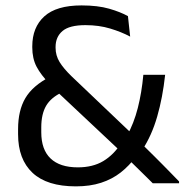

<svg xmlns="http://www.w3.org/2000/svg" viewBox="-20 -670 675 702"><path d="M538.4 0Q529.5 -9.1 514.1 -24.1Q498.7 -39.1 481.7 -55.9Q464.7 -72.8 449.7 -87.3Q434.7 -101.7 426.8 -109.5L416.1 -121.2L174.1 -348.5L162 -362.8Q129.4 -396.2 113.7 -426.2Q98 -456.3 98 -496.9V-500.5Q98 -570.2 142.1 -610.2Q186.2 -650.2 278.1 -650.2Q337.4 -650.2 379.2 -638.2Q420.9 -626.1 447.8 -611L455.9 -536.2Q424.1 -553.2 383 -565.6Q341.9 -578.1 292.4 -578.1Q233.8 -578.1 208.5 -556.6Q183.2 -535.1 183.2 -498.2V-495.4Q183.2 -467.2 197.9 -443.1Q212.7 -419.1 241.7 -391.1L466.4 -177.1L486.2 -155.6Q500.3 -141.9 515 -127.4Q529.6 -112.9 544.7 -98.1Q559.7 -83.2 574.8 -67.9Q589.9 -52.6 604.9 -37.2Q620 -21.7 634.7 -6.6V0ZM257.3 11.4Q151.9 11.4 99 -38.1Q46.1 -87.6 46.1 -179.2V-197.5Q46.1 -266.2 72.8 -311.4Q99.4 -356.7 163.9 -390L207.4 -332.7Q166.6 -313.7 148.7 -283.3Q130.9 -252.8 130.9 -204.1V-186.4Q130.9 -123 164.9 -90.6Q198.9 -58.1 264.6 -58.1Q319.3 -58.1 357.7 -81.1Q396 -104.1 423.3 -146.9L444.6 -174.1Q469.5 -219.1 483.8 -275.1Q498.1 -331.1 504.1 -396.5H583.8Q574.8 -313.2 554.7 -243.7Q534.7 -174.2 499.9 -121.5L478.1 -98.6Q452.5 -63.8 421.1 -39.2Q389.7 -14.7 349.5 -1.7Q309.3 11.4 257.3 11.4Z"/></svg>

Font: Anek Tamil Medium
Style: Regular
Weight: 500
Designer: Aadarsh Rajan (Tamil), Yesha Goshar (Latin)
Foundry: Ek Type
Version: Version 1.003